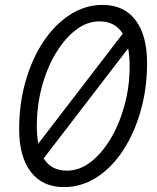

<svg xmlns="http://www.w3.org/2000/svg" viewBox="-20 -746 640 782"><path d="M240 16Q153 16 105.5 -46Q58 -108 58 -220Q58 -323 84 -414.5Q110 -506 156.5 -576Q203 -646 265 -686Q327 -726 398 -726Q485 -726 532 -664Q579 -602 579 -489Q579 -386 553 -294.5Q527 -203 481 -133Q435 -63 373.5 -23.5Q312 16 240 16ZM130 -232Q130 -192 136 -161L480 -609Q449 -659 385 -659Q335 -659 289.5 -624.5Q244 -590 207.5 -529.5Q171 -469 150.5 -392.5Q130 -316 130 -232ZM253 -51Q303 -51 348.5 -85.5Q394 -120 430 -180Q466 -240 487 -316.5Q508 -393 508 -477Q508 -517 502 -549L158 -101Q188 -51 253 -51Z"/></svg>

Font: Geist Mono Light
Style: Italic
Weight: 300
Italic angle: -12°
Monospace: yes
Designer: Basement.studio, Andrés Briganti, Mateo Zaragoza
Foundry: Basement.studio, Vercel, Andrés Briganti, Guido Ferreyra, Mateo Zaragoza
Version: Version 1.500; ttfautohint (v1.8.4.7-5d5b)